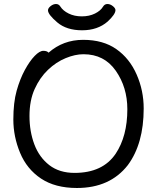

<svg xmlns="http://www.w3.org/2000/svg" viewBox="-20 -919 785 963"><path d="M559.1 -868.2Q559.1 -847.2 520 -811Q469.7 -767.1 391.8 -767.1Q314 -767.1 267.3 -806.6Q220.7 -846.2 220.7 -867.2Q220.7 -877.9 233.9 -888.4Q247.1 -898.9 261 -898.9Q274.9 -898.9 282.7 -886.2Q295.9 -865.2 324.5 -851.1Q353 -836.9 390.4 -836.9Q427.7 -836.9 456.3 -851.1Q484.9 -865.2 497.1 -886.2Q504.9 -898.9 518.8 -898.9Q532.7 -898.9 545.9 -888.4Q559.1 -877.9 559.1 -868.2ZM223.6 -654.8Q296.9 -719.2 397 -719.2Q497.1 -719.2 563.5 -672.6Q629.9 -626 665.3 -545.4Q700.7 -464.8 700.7 -375Q700.7 -198.2 621.1 -90.8Q531.7 23.9 365.7 23.9Q256.8 23.9 185.8 -23.4Q114.7 -70.8 80.8 -152.3Q46.9 -233.9 46.9 -319.3Q46.9 -404.8 63.5 -463.9Q80.1 -522.9 104.5 -567.9Q128.9 -612.8 153.8 -638.4Q178.7 -664.1 197.3 -664.1Q215.8 -664.1 223.6 -654.8ZM354 -51.8Q495.1 -51.8 560.1 -147.9Q618.7 -235.8 618.7 -371.1Q618.7 -481 560.8 -564Q502.9 -647 398.9 -647Q356.9 -647 309.3 -627.4Q261.7 -607.9 220.7 -568.8Q179.7 -529.8 153.8 -472.4Q127.9 -415 127.9 -337.4Q127.9 -259.8 152.3 -194.8Q176.8 -129.9 227.3 -90.8Q277.8 -51.8 354 -51.8Z"/></svg>

Font: LXGW WenKai GB Screen
Style: Regular
Weight: 400
Designer: LXGW / Fontworks Inc.
Foundry: LXGW / Fontworks Inc.
Version: Version 1.321;February 19, 2024;FontCreator 14.0.0.2901 64-b